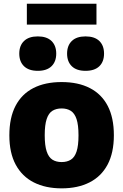

<svg xmlns="http://www.w3.org/2000/svg" viewBox="-20 -996 659 1026"><path d="M309.5 10.5Q223.5 10.5 160.8 -21.2Q98 -53 64 -116Q30 -179 30 -272.5Q30 -367 63 -430.2Q96 -493.5 158.5 -525.5Q221 -557.5 309.5 -557.5Q398 -557.5 460.5 -525.2Q523 -493 555.8 -429.8Q588.5 -366.5 588.5 -273.5Q588.5 -179.5 554.8 -116.2Q521 -53 458.2 -21.2Q395.5 10.5 309.5 10.5ZM309.5 -130Q338.5 -130 358.8 -142.8Q379 -155.5 389.2 -186.5Q399.5 -217.5 399.5 -272.5Q399.5 -328.5 389 -359.8Q378.5 -391 358.2 -403.8Q338 -416.5 309.5 -416.5Q280.5 -416.5 260.2 -404Q240 -391.5 229.5 -360.2Q219 -329 219 -273.5Q219 -218 229.5 -186.8Q240 -155.5 260 -142.8Q280 -130 309.5 -130ZM437 -617.5Q389 -617.5 363.8 -642Q338.5 -666.5 338.5 -709.5Q338.5 -752.5 363.8 -777Q389 -801.5 437 -801.5Q485.5 -801.5 510.8 -777Q536 -752.5 536 -709.5Q536 -666.5 510.8 -642Q485.5 -617.5 437 -617.5ZM182 -617.5Q134 -617.5 108.5 -642Q83 -666.5 83 -709.5Q83 -752.5 108.5 -777Q134 -801.5 182 -801.5Q230 -801.5 255.2 -777Q280.5 -752.5 280.5 -709.5Q280.5 -666.5 255.2 -642Q230 -617.5 182 -617.5ZM123.5 -864.5V-976H495.5V-864.5Z"/></svg>

Font: Encode Sans Condensed Thin ExtraBold
Style: Regular
Weight: 800
Version: Version 3.002